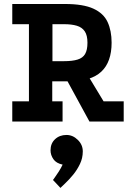

<svg xmlns="http://www.w3.org/2000/svg" viewBox="-20 -609 668 962"><path d="M41.5 0V-101.2H125V-487.8H41.5V-589H305.8Q397 -589 448 -565.6Q499 -542.2 519.1 -498.6Q539.2 -455 539.2 -395.2Q539.2 -298.2 487.5 -249.9Q435.8 -201.5 328.2 -201.5H241.8V-101.2H293.5V0ZM242.8 -302.5H301.2Q342.5 -302.5 368.6 -310.5Q394.8 -318.5 406.5 -338.6Q418.2 -358.8 418.2 -395Q418.2 -432 404.6 -452.1Q391 -472.2 364.9 -480Q338.8 -487.8 301.2 -487.8H242.8ZM428.2 0 312 -213.2 420.2 -231.5 499 -101.2H599.8V0ZM282.8 332.5 245.5 292.8Q245.5 292.8 254.2 280.6Q263 268.5 274.4 250.8Q285.8 233 293.8 215.8Q261.8 209.2 247.5 188.5Q233.2 167.8 233.2 144.2Q233.2 109.5 255.9 88.4Q278.5 67.2 313.2 67.2Q344.8 67.2 369.8 91.8Q394.8 116.2 394.8 149.5Q394.8 183 380.6 212.6Q366.5 242.2 346.4 266.6Q326.2 291 308.2 308Q290.2 325 282.8 332.5Z"/></svg>

Font: Podkova VF Beta
Style: Regular
Weight: 400
Designer: Ilya Yudin
Foundry: Cyreal (www.cyreal.org)
Version: Version 2.100